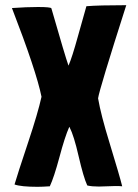

<svg xmlns="http://www.w3.org/2000/svg" viewBox="-20 -720 533 740"><path d="M466 -698Q363 -376 358 -341Q369 -277 402 -170Q442 -39 451 -2Q442 -3 425 -3L361 -1Q334 -1 317 -5L316 -6Q302 -36 283 -118Q265 -197 248 -230L247 -231Q230 -193 209 -114Q188 -36 172 -2Q142 0 125 0Q61 0 36 -9Q46 -44 89 -173Q126 -284 140 -347Q120 -446 26 -689Q83 -693 126 -693Q175 -693 178 -688Q232 -500 244 -467Q258 -499 280 -579L313 -696Q360 -700 466 -700H467Z"/></svg>

Font: Londrina Solid
Style: Regular
Weight: 400
Designer: Marcelo Magalhaes
Foundry: Marcelo Magalh„es
Version: Version 1.001 2011